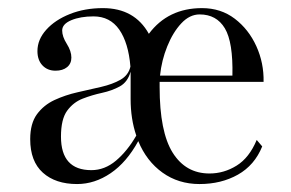

<svg xmlns="http://www.w3.org/2000/svg" viewBox="-20 -447 724 478"><path d="M171.9 11.2Q118.2 11.2 86.7 -17.1Q55.2 -45.4 55.2 -100.6Q55.2 -139.6 72 -162.6Q88.9 -185.5 115.7 -198Q142.6 -210.4 173.1 -217.3Q203.6 -224.1 231.9 -230.7Q260.3 -237.3 280 -248.5Q299.8 -259.8 304.7 -281.2Q299.8 -340.3 276.9 -373.3Q253.9 -406.2 212.9 -406.2Q180.2 -406.2 157.5 -396.7Q134.8 -387.2 134.8 -371.1Q134.8 -356 146.2 -337.9Q157.7 -319.8 157.7 -303.7Q157.7 -288.6 147 -279.8Q136.2 -271 118.2 -271Q98.1 -271 85.7 -284.2Q73.2 -297.4 73.2 -319.8Q73.2 -348.6 95.2 -373Q117.2 -397.5 154.1 -412.1Q190.9 -426.8 236.3 -426.8Q314.9 -426.8 350.6 -362.8Q398.4 -426.8 482.9 -426.8Q529.8 -426.8 564.5 -400.4Q599.1 -374 618.2 -332Q637.2 -290 636.2 -243.2H377.4Q377.4 -239.7 377.4 -236.3Q377.4 -232.9 377.4 -230.5Q377.4 -118.7 409.9 -66.9Q442.4 -15.1 501.5 -15.1Q537.6 -15.1 569.1 -34.7Q600.6 -54.2 619.1 -98.6L632.8 -82.5Q613.8 -35.6 572.3 -12.2Q530.8 11.2 476.6 11.2Q424.3 11.2 384.5 -17.3Q344.7 -45.9 324.2 -95.7Q295.4 -43 255.6 -15.9Q215.8 11.2 171.9 11.2ZM477.1 -411.1Q452.1 -411.1 431.4 -388.9Q410.6 -366.7 396.5 -331.8Q382.3 -296.9 378.4 -258.8H558.6Q560.5 -341.8 539.8 -376.5Q519 -411.1 477.1 -411.1ZM207.5 -23.4Q240.7 -23.4 268.8 -47.1Q296.9 -70.8 319.3 -109.4Q305.2 -150.9 305.2 -200.2V-200.7V-268.6Q297.9 -242.7 278.3 -231.9Q258.8 -221.2 233.9 -215.8Q209 -210.4 185.8 -201.4Q162.6 -192.4 147.2 -171.4Q131.8 -150.4 131.8 -106.9Q131.8 -23.4 207.5 -23.4Z"/></svg>

Font: Bacasime Antique
Style: Regular
Weight: 400
Designer: The DocRepair Project, Claus Eggers Sørensen
Foundry: Google
Version: Version 2.000